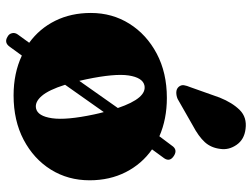

<svg xmlns="http://www.w3.org/2000/svg" viewBox="-116 -656 808 615"><g transform="rotate(90 287.5 -348.0)"><path d="M96.5 31Q88 26.5 85.8 17Q83.5 7.5 90 -1.5L116.5 -38Q71 -71 46 -121.5Q21 -172 21 -235.5Q21 -304 55.5 -359Q90 -414 151.2 -446.5Q212.5 -479 293 -479Q361 -479 416 -455L446 -495Q458.5 -514 478 -502Q499 -489 486.5 -470.5L458 -431.5Q504.5 -399 530.8 -347.5Q557 -296 557 -231.5Q557 -162.5 522.8 -107.5Q488.5 -52.5 427.2 -20.2Q366 12 285 12Q214 12 157.5 -14.5L129.5 24Q116 43.5 96.5 31ZM233.5 -221Q236 -209.5 238.5 -198.5L325.5 -322Q293.5 -416.5 252.5 -407Q228 -401 221.2 -356.5Q214.5 -312 233.5 -221ZM327 -60Q351.5 -65.5 358.2 -111Q365 -156.5 346 -246Q342.5 -262.5 338.5 -277L251 -153Q267.5 -100.5 287 -78Q306.5 -55.5 327 -60ZM292 -648Q308.5 -689 332 -712.5Q355.5 -736 392.5 -731Q426.5 -727 443.5 -702.2Q460.5 -677.5 456.5 -650.5Q453 -620.5 434.8 -600.5Q416.5 -580.5 381.5 -562L296.5 -513.5Q286 -509 275.2 -509.2Q264.5 -509.5 258 -516.5Q251 -524.5 252.5 -533.8Q254 -543 258.5 -553.5Z"/></g></svg>

Font: Fraunces 72pt S050 Black
Style: Regular
Weight: 900
Version: Version 1.000; ttfautohint (v1.8.3)